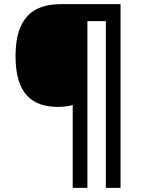

<svg xmlns="http://www.w3.org/2000/svg" viewBox="-20 -780 695 927"><path d="M562 127V-760H275C144 -760 55 -700 55 -509C55 -326 136 -264 260 -264C286 -264 311 -267 331 -273V127H402V-678H491V127Z"/></svg>

Font: Noto Sans Bengali SemiBold
Style: Regular
Weight: 600
Designer: Jelle Bosma - Monotype Design Team
Foundry: Monotype Imaging Inc.
Version: Version 2.003